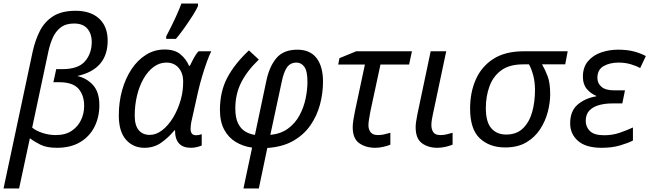

<svg xmlns="http://www.w3.org/2000/svg" viewBox="-43 -826 3673 1086"><path d="M-23 240 142 -535Q156 -598 182 -650Q208 -702 256.5 -733.5Q305 -765 385 -765Q470 -765 518 -720.5Q566 -676 566 -596Q566 -434 394 -396Q446 -385 482.5 -345.5Q519 -306 519 -231Q519 -163 491 -108Q463 -53 409.5 -21.5Q356 10 279 10Q221 10 186 -7.5Q151 -25 126 -44L65 240ZM272 -62Q327 -62 362.5 -86Q398 -110 415.5 -147.5Q433 -185 433 -227Q433 -287 401 -324Q369 -361 291 -361H259L275 -435H310Q399 -435 437.5 -479Q476 -523 476 -590Q476 -634 451.5 -663.5Q427 -693 376 -693Q329 -693 300 -670.5Q271 -648 255 -611.5Q239 -575 230 -532L139 -104Q163 -85 199 -73.5Q235 -62 272 -62Z M774 10Q710 10 669.5 -36Q629 -82 629 -173Q629 -249 648 -316.5Q667 -384 701.5 -435.5Q736 -487 783.5 -516.5Q831 -546 888 -546Q945 -546 977.5 -519Q1010 -492 1026 -454H1031Q1039 -471 1052 -495.5Q1065 -520 1080 -536H1152Q1141 -515 1127.5 -477.5Q1114 -440 1100.5 -395Q1087 -350 1077 -306L1042 -149Q1038 -133 1036.5 -119.5Q1035 -106 1035 -97Q1035 -61 1066 -61Q1082 -61 1098 -67V-3Q1090 1 1072 5.5Q1054 10 1037 10Q947 10 947 -89H944Q910 -48 869 -19Q828 10 774 10ZM804 -63Q840 -63 874.5 -89.5Q909 -116 936.5 -161.5Q964 -207 980 -264Q988 -293 990.5 -318.5Q993 -344 993 -365Q993 -412 967.5 -442Q942 -472 898 -472Q859 -472 826 -447.5Q793 -423 769 -381Q745 -339 732 -285Q719 -231 719 -172Q719 -117 741.5 -90Q764 -63 804 -63ZM897 -606V-620Q910 -645 926.5 -678Q943 -711 958 -745Q973 -779 983 -806H1077V-792Q1069 -773 1047.5 -739Q1026 -705 1000.5 -669Q975 -633 952 -606Z M1334 240 1383 9Q1332 2 1290.5 -23Q1249 -48 1225 -93Q1201 -138 1201 -204Q1201 -308 1242.5 -386.5Q1284 -465 1365 -541L1421 -489Q1354 -425 1321 -359Q1288 -293 1288 -213Q1288 -160 1303.5 -128.5Q1319 -97 1344.5 -82Q1370 -67 1399 -63L1464 -371Q1481 -451 1521 -498Q1561 -545 1639 -545Q1711 -545 1747.5 -497.5Q1784 -450 1784 -364Q1784 -299 1767 -235Q1750 -171 1713 -117.5Q1676 -64 1616 -29.5Q1556 5 1469 11L1421 240ZM1486 -63Q1546 -69 1586.5 -99Q1627 -129 1651 -173.5Q1675 -218 1685.5 -268Q1696 -318 1696 -363Q1696 -424 1678.5 -448Q1661 -472 1634 -472Q1599 -472 1580 -444.5Q1561 -417 1550 -361Z M2080 10Q2026 10 1989 -16Q1952 -42 1952 -107Q1952 -124 1956 -149Q1960 -174 1965 -198L2021 -461H1870L1877 -497L1972 -536H2287L2271 -461H2109L2052 -196Q2048 -173 2044.5 -153Q2041 -133 2041 -117Q2041 -94 2053.5 -78Q2066 -62 2094 -62Q2111 -62 2128 -65.5Q2145 -69 2165 -75V-8Q2153 -2 2127.5 4Q2102 10 2080 10Z M2431 10Q2379 10 2343.5 -16Q2308 -42 2308 -107Q2308 -122 2311 -140.5Q2314 -159 2318 -180L2393 -536H2481L2405 -177Q2402 -164 2399.5 -148Q2397 -132 2397 -118Q2397 -94 2408 -78Q2419 -62 2448 -62Q2465 -62 2481 -65.5Q2497 -69 2517 -75V-8Q2504 -2 2479 4Q2454 10 2431 10Z M2814 8Q2726 8 2671 -43.5Q2616 -95 2616 -212Q2616 -303 2648 -376Q2680 -449 2747 -492.5Q2814 -536 2920 -536H3168L3154 -462H3023Q3040 -433 3054.5 -395Q3069 -357 3069 -293Q3069 -246 3055.5 -193.5Q3042 -141 3012 -95Q2982 -49 2933.5 -20.5Q2885 8 2814 8ZM2820 -65Q2879 -65 2915 -100Q2951 -135 2967 -192Q2983 -249 2983 -316Q2983 -363 2973 -400Q2963 -437 2949 -462H2916Q2838 -462 2792 -428Q2746 -394 2725.5 -337.5Q2705 -281 2705 -214Q2705 -136 2736 -100.5Q2767 -65 2820 -65Z M3360 10Q3271 10 3226.5 -29Q3182 -68 3182 -128Q3182 -199 3225 -235Q3268 -271 3329 -281V-284Q3298 -297 3276 -323Q3254 -349 3254 -392Q3254 -446 3283 -480Q3312 -514 3357.5 -529.5Q3403 -545 3452 -545Q3503 -545 3540.5 -535.5Q3578 -526 3610 -509L3578 -441Q3557 -453 3525 -462.5Q3493 -472 3456 -472Q3406 -472 3371 -452Q3336 -432 3336 -385Q3336 -355 3359 -335Q3382 -315 3431 -315H3492L3477 -241H3420Q3379 -241 3345 -231.5Q3311 -222 3290.5 -200.5Q3270 -179 3270 -142Q3270 -108 3294 -84.5Q3318 -61 3374 -61Q3421 -61 3462 -75Q3503 -89 3537 -105V-31Q3510 -17 3464.5 -3.5Q3419 10 3360 10Z"/></svg>

Font: Noto Sans IKEA
Style: Italic
Weight: 400
Italic angle: -12°
Designer: Monotype Design Team
Foundry: Monotype Imaging Inc.
Version: Version 2.001